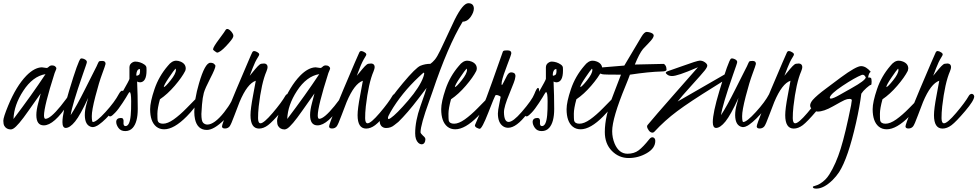

<svg xmlns="http://www.w3.org/2000/svg" viewBox="-21 -772 5977 1174"><path d="M257.3 -318.8C201.3 -234.2 136.1 -142.7 61.5 -44.4C63.5 -101.1 83.3 -158.4 121.1 -216.3C159.8 -275.9 205.2 -310.1 257.3 -318.8ZM234.9 -360.4C204.3 -359.4 172.7 -342.3 140.1 -309.1C98.8 -266.4 61.8 -205.7 29.3 -127C9.1 -78.1 -0.9 -47 -0.7 -33.4C-0.6 -19.9 1.5 -9.6 5.4 -2.4C13.8 12.2 27.3 19.5 45.9 19.5C50.1 19.2 55.2 17.4 61 14.2C79.6 3.1 110.2 -33 152.8 -94.2C195.5 -155.4 220.5 -190.9 228 -200.7C226.4 -193.2 221.5 -174.4 213.4 -144.3C205.2 -114.2 201.2 -89 201.2 -68.8C201.2 -26.5 216.3 -5.4 246.6 -5.4C288.6 -5.4 338.4 -49.3 396 -137.2C423 -178.2 436.5 -204.6 436.5 -216.3C436.2 -222.5 433.1 -225.9 427.2 -226.6C426.6 -226.2 425.8 -226.1 424.8 -226.1C419.9 -225.1 413.3 -216.5 405 -200.2C396.7 -183.9 378.4 -158.4 350.1 -123.5C307.8 -71.5 276.7 -45.4 256.8 -45.4C251.3 -45.7 248.4 -52.4 248 -65.4C248 -102.9 269.7 -189.5 313 -325.2C313.6 -327.5 315.6 -332.2 318.8 -339.4C322.1 -346.5 323.7 -351.6 323.7 -354.7C323.7 -357.8 321.4 -361.5 316.7 -365.7C311.9 -370 305.6 -372.1 297.6 -372.1C289.6 -372.1 283.1 -369.5 278.1 -364.3C273 -359 268.2 -356.4 263.7 -356.4Z M489.7 -412.6C485.2 -414.2 481.6 -415 479 -415C476.4 -415 474.1 -414.6 472.2 -413.6C462.4 -406.4 438.6 -340.2 400.9 -214.8C374.2 -126 360.8 -62.7 360.8 -24.9C360.8 -2.1 367.4 9.6 380.4 10.3C397.6 10.3 416.9 -2.8 438.2 -29.1C459.6 -55.3 486.2 -103.4 518.1 -173.3L507.3 -133.8C500.8 -111 497.6 -88.9 497.6 -67.4C498.2 -24.1 512.9 0 541.5 4.9H549.8C555 4.9 563.2 2 574.2 -3.9L584 -10.3C610 -28.2 641.2 -59.1 677.5 -103C713.8 -147 731.9 -182.6 731.9 -210C731.6 -214.5 729.8 -217.1 726.6 -217.8C720.1 -217.4 713.2 -210.8 706.1 -197.8C688.8 -164.9 661.5 -128 624.3 -87.2C587 -46.3 561.2 -25.9 546.9 -25.9C542.6 -26.5 540.4 -38.5 540.3 -61.8C540.1 -85 547.4 -125.4 562.3 -182.9C577.1 -240.3 590.9 -286.2 603.8 -320.6C616.6 -354.9 623.5 -375.2 624.5 -381.3C624.5 -393.4 618 -399.4 605 -399.4C596.2 -399.4 590.2 -398.8 586.9 -397.7C583.7 -396.6 580.2 -391.3 576.4 -381.8C572.7 -372.4 567.2 -361 560.1 -347.7C552.9 -334.3 532.3 -293.5 498.3 -225.3C464.3 -157.1 435.2 -104.7 411.1 -67.9C416.7 -108.2 441.2 -190.9 484.9 -315.9L503.4 -369.1C508 -382.2 510.3 -390.1 510.3 -393.1C509.9 -401.2 503.1 -407.7 489.7 -412.6Z M875 -341.3C875 -345.2 874.8 -350.7 874.5 -357.9C874.2 -365.1 870 -371.6 861.8 -377.4C844.6 -389.2 825.8 -395.2 805.7 -395.5C800.8 -395.5 795.6 -394 790 -391.1C777 -384 770.5 -373.7 770.5 -360.4V-290C770.5 -287.8 766.8 -279.6 759.3 -265.6C726.7 -204.8 692.9 -151 657.7 -104.5C647.9 -91.5 642.9 -80.1 642.6 -70.3C643.9 -61.2 649.1 -58.3 658.2 -61.5C662.1 -62.8 670.4 -70 683.1 -83C695.8 -96 710.9 -115.9 728.3 -142.6C745.7 -169.3 756.7 -186.9 761.2 -195.6C765.8 -204.2 769.4 -208.5 772 -208.5C777.8 -208.2 780.8 -189.8 781 -153.3C781.2 -116.9 780.3 -88.4 778.3 -67.9C774.4 -23.3 763.7 -1 746.1 -1C736.7 -1 732.7 -9.3 734.4 -25.9C736 -42.5 730.8 -50.8 718.8 -50.8C699.9 -50.5 690.1 -42.6 689.5 -27.3C689.5 -15 694.2 -2.4 703.6 10.5C713.1 23.4 727 29.7 745.4 29.5C763.8 29.4 778.8 22.8 790.5 9.8C811 -13 821.3 -51.6 821.3 -106C821.3 -160.3 820 -216.1 817.4 -273.4C823.2 -270.2 829.4 -268.6 835.9 -268.6C862 -269.9 875 -294.1 875 -341.3ZM813.5 -308.6C812.8 -310.2 812.5 -313 812.5 -316.9C812.5 -320.8 813.2 -325 814.5 -329.6C818 -343.3 824.7 -350.1 834.5 -350.1C835.1 -347.2 835.4 -342.9 835.4 -337.2C835.4 -331.5 834.6 -325.8 832.8 -320.1C831 -314.4 824.5 -310.5 813.5 -308.6Z M980.5 -239.3C980.5 -247.1 990.8 -266.3 1011.5 -296.9C1032.1 -327.5 1045.7 -346 1052.2 -352.5C1053.9 -349.6 1054.7 -347 1054.7 -344.7C1054.7 -329.4 1043.9 -308.3 1022.5 -281.2C1001 -254.2 987 -240.2 980.5 -239.3ZM1174.8 -166.5C1173.8 -165.2 1171.5 -162.8 1167.7 -159.2C1164 -155.6 1148.1 -139.5 1120.1 -110.8C1092.1 -82.2 1065.8 -59.2 1041 -41.7C1016.3 -24.3 994.5 -15.6 975.6 -15.6C956.7 -15.6 945.8 -22.5 942.9 -36.1C941.9 -42 941.4 -55.5 941.4 -76.7C941.4 -97.8 946.6 -127.3 957 -165C987.6 -185.5 1017.7 -213.1 1047.4 -247.6C1077 -282.1 1098.5 -312.5 1111.8 -338.9C1113.8 -345.4 1114.7 -350.1 1114.7 -353C1114.7 -372.6 1104 -386.7 1082.5 -395.5C1073.4 -399.1 1064.6 -400.9 1056.2 -400.9C1038.6 -400.9 1021.6 -390.5 1005.4 -369.6C968.6 -327 941.3 -279.4 923.6 -226.8C905.8 -174.2 897 -133.5 897 -104.5C897 -53.7 909.5 -18.1 934.6 2.4C947.9 13.2 964 18.6 982.9 18.6C1022.9 18.6 1069 -7.8 1121.1 -60.5C1154 -93.7 1178.4 -125.2 1194.3 -154.8C1199.5 -164.6 1202.1 -171.5 1202.1 -175.8C1200.2 -187.2 1191.1 -184.1 1174.8 -166.5Z M1305.7 -450.2C1318.4 -450.5 1337.4 -464.4 1362.8 -491.7C1388.2 -519 1402 -536.9 1404.3 -545.4C1408.5 -553.9 1404.9 -564.9 1393.6 -578.6C1379.2 -594.9 1368 -599 1359.9 -590.8C1356.6 -584.3 1342.8 -564.8 1318.4 -532.2C1293.9 -499.7 1281.7 -479 1281.7 -470.2C1281.7 -467.6 1285.6 -463.5 1293.5 -458C1300 -453.5 1304 -450.8 1305.7 -450.2ZM1422.4 -143.6C1423.3 -147.5 1423.8 -149.9 1423.8 -150.9C1422.9 -158.4 1418 -162.8 1409.2 -164.1C1404 -164.1 1398.9 -160.2 1394 -152.3C1383.3 -131.8 1368.3 -109.4 1349.1 -85C1309.4 -35.2 1275.2 -10.3 1246.6 -10.3C1236.5 -10.6 1227.9 -14.3 1220.9 -21.5C1213.9 -28.6 1210.4 -46.5 1210.4 -75.2C1210.4 -83.7 1211.7 -102.6 1214.1 -132.1C1216.6 -161.5 1220.3 -185.5 1225.3 -203.9C1230.4 -222.2 1243.5 -251.9 1264.6 -292.7C1285.8 -333.6 1296.4 -359.2 1296.4 -369.6C1296.4 -371.9 1293.9 -375.6 1288.8 -380.6C1283.8 -385.7 1275.9 -388.2 1265.1 -388.2C1243.3 -388.2 1220.2 -346.2 1195.8 -262.2C1176.3 -195.8 1166.7 -137.4 1167 -86.9C1167 -71.3 1168.5 -56.8 1171.4 -43.5C1181.2 0.5 1205.4 22.5 1244.1 22.5C1272.8 22.5 1308.3 1.6 1350.6 -40C1386.4 -75.2 1410.3 -109.7 1422.4 -143.6Z M1756.8 -182.6C1755.5 -191.1 1750.8 -196.3 1742.7 -198.2C1734.9 -197.9 1728.8 -194.3 1724.6 -187.5C1708.7 -159.5 1682.6 -124.3 1646.5 -81.8C1610.4 -39.3 1585.4 -18.1 1571.8 -18.1C1562 -18.4 1557 -28.9 1556.9 -49.6C1556.7 -70.2 1558.1 -94.2 1561 -121.6C1572.1 -217.3 1587.9 -288.7 1608.4 -335.9C1613 -347 1615.2 -355.8 1615.2 -362.3C1614.6 -375.7 1607.6 -382.8 1594.2 -383.8C1588.1 -383.8 1582.1 -383.2 1576.4 -382.1C1570.7 -380.9 1563.6 -375.9 1555.2 -366.9C1546.7 -358 1535.5 -344.9 1521.5 -327.6L1505.9 -308.6L1524.4 -356.9C1533.9 -382 1544.6 -404 1556.6 -422.9C1561.8 -430.7 1564.4 -436.4 1564.2 -439.9C1564 -443.5 1561.4 -447.1 1556.2 -450.7C1538.6 -462.4 1527 -462.9 1521.5 -452.1C1518.9 -447.6 1509.4 -426.1 1493.2 -387.7C1388.7 -144.2 1336.4 -14.6 1336.4 1C1336.8 9.4 1342.8 13.7 1354.5 13.7C1366.2 13.7 1375.7 9.4 1382.8 1C1388.7 -6.2 1398.6 -28.8 1412.6 -66.9C1426.9 -105.3 1437.3 -132.5 1443.8 -148.4C1475.4 -223.6 1508.5 -266.9 1543 -278.3C1542.3 -273.4 1536.8 -243.6 1526.4 -188.7C1516 -133.9 1510.7 -93.6 1510.7 -67.9C1510.7 -13.5 1528 13.8 1562.5 14.2C1581.1 14.2 1599.5 7.2 1617.9 -6.6C1636.3 -20.4 1664.1 -49.2 1701.2 -92.8C1738.3 -136.4 1756.8 -166.3 1756.8 -182.6Z M1931.2 -318.8C1875.2 -234.2 1809.9 -142.7 1735.4 -44.4C1737.3 -101.1 1757.2 -158.4 1794.9 -216.3C1833.7 -275.9 1879.1 -310.1 1931.2 -318.8ZM1908.7 -360.4C1878.1 -359.4 1846.5 -342.3 1814 -309.1C1772.6 -266.4 1735.7 -205.7 1703.1 -127C1682.9 -78.1 1672.9 -47 1673.1 -33.4C1673.3 -19.9 1675.3 -9.6 1679.2 -2.4C1687.7 12.2 1701.2 19.5 1719.7 19.5C1724 19.2 1729 17.4 1734.9 14.2C1753.4 3.1 1784 -33 1826.7 -94.2C1869.3 -155.4 1894.4 -190.9 1901.9 -200.7C1900.2 -193.2 1895.3 -174.4 1887.2 -144.3C1879.1 -114.2 1875 -89 1875 -68.8C1875 -26.5 1890.1 -5.4 1920.4 -5.4C1962.4 -5.4 2012.2 -49.3 2069.8 -137.2C2096.8 -178.2 2110.4 -204.6 2110.4 -216.3C2110 -222.5 2106.9 -225.9 2101.1 -226.6C2100.4 -226.2 2099.6 -226.1 2098.6 -226.1C2093.8 -225.1 2087.2 -216.5 2078.9 -200.2C2070.6 -183.9 2052.2 -158.4 2023.9 -123.5C1981.6 -71.5 1950.5 -45.4 1930.7 -45.4C1925.1 -45.7 1922.2 -52.4 1921.9 -65.4C1921.9 -102.9 1943.5 -189.5 1986.8 -325.2C1987.5 -327.5 1989.4 -332.2 1992.7 -339.4C1995.9 -346.5 1997.6 -351.6 1997.6 -354.7C1997.6 -357.8 1995.2 -361.5 1990.5 -365.7C1985.8 -370 1979.4 -372.1 1971.4 -372.1C1963.5 -372.1 1956.9 -369.5 1951.9 -364.3C1946.9 -359 1942.1 -356.4 1937.5 -356.4Z M2411.6 -182.6C2410.3 -191.1 2405.6 -196.3 2397.5 -198.2C2389.6 -197.9 2383.6 -194.3 2379.4 -187.5C2363.4 -159.5 2337.4 -124.3 2301.3 -81.8C2265.1 -39.3 2240.2 -18.1 2226.6 -18.1C2216.8 -18.4 2211.8 -28.9 2211.7 -49.6C2211.5 -70.2 2212.9 -94.2 2215.8 -121.6C2226.9 -217.3 2242.7 -288.7 2263.2 -335.9C2267.7 -347 2270 -355.8 2270 -362.3C2269.4 -375.7 2262.4 -382.8 2249 -383.8C2242.8 -383.8 2236.9 -383.2 2231.2 -382.1C2225.5 -380.9 2218.4 -375.9 2210 -366.9C2201.5 -358 2190.3 -344.9 2176.3 -327.6L2160.6 -308.6L2179.2 -356.9C2188.6 -382 2199.4 -404 2211.4 -422.9C2216.6 -430.7 2219.2 -436.4 2219 -439.9C2218.8 -443.5 2216.1 -447.1 2210.9 -450.7C2193.4 -462.4 2181.8 -462.9 2176.3 -452.1C2173.7 -447.6 2164.2 -426.1 2147.9 -387.7C2043.5 -144.2 1991.2 -14.6 1991.2 1C1991.5 9.4 1997.6 13.7 2009.3 13.7C2021 13.7 2030.4 9.4 2037.6 1C2043.5 -6.2 2053.4 -28.8 2067.4 -66.9C2081.7 -105.3 2092.1 -132.5 2098.6 -148.4C2130.2 -223.6 2163.2 -266.9 2197.8 -278.3C2197.1 -273.4 2191.6 -243.6 2181.2 -188.7C2170.7 -133.9 2165.5 -93.6 2165.5 -67.9C2165.5 -13.5 2182.8 13.8 2217.3 14.2C2235.8 14.2 2254.3 7.2 2272.7 -6.6C2291.1 -20.4 2318.8 -49.2 2356 -92.8C2393.1 -136.4 2411.6 -166.3 2411.6 -182.6Z M2808.1 -639.6C2827 -639.6 2843.1 -649.1 2856.4 -668C2869.8 -686.8 2876.5 -704.3 2876.5 -720.2C2875.8 -741.4 2864.6 -752.1 2842.8 -752.4C2820.6 -752.4 2792.8 -718.9 2759.3 -651.9C2751.1 -635.6 2740.1 -612.1 2726.1 -581.3C2712.1 -550.5 2702.3 -529.6 2696.8 -518.6L2671.4 -464.8C2658.4 -437.5 2647.1 -418.3 2637.7 -407.2C2628.3 -396.2 2619.3 -387.7 2610.8 -381.8C2589.4 -381.8 2569.1 -377.9 2550 -370.1C2531 -362.3 2495.4 -327.1 2443.1 -264.6C2390.9 -202.1 2354 -151.4 2332.5 -112.3C2311 -73.2 2300.3 -47.9 2300.3 -36.1C2300.3 -13.3 2308.3 1.3 2324.2 7.8C2328.8 9.8 2333.8 10.7 2339.4 10.7C2358.9 10.7 2375.6 5 2389.4 -6.6C2403.2 -18.1 2411.6 -24.7 2414.6 -26.4C2451.3 -62.2 2492.2 -109.5 2537.1 -168.5L2587.4 -234.4C2583.5 -219.7 2570.9 -182.4 2549.6 -122.3C2528.2 -62.3 2517.6 -7.2 2517.6 43C2517.6 70 2524.1 89.5 2537.1 101.6C2543.6 107.4 2550.9 110.4 2559.1 110.4C2572.4 108.4 2579.4 98.1 2580.1 79.6C2580.1 72.8 2575.4 65.6 2565.9 58.1C2556.2 49 2550.9 41.8 2550.3 36.6C2550.6 6.3 2568.2 -56.8 2603 -152.8L2623 -209.5C2685.9 -396.6 2747.6 -540 2808.1 -639.6ZM2567.9 -302.2C2553.5 -261.2 2522.5 -212.9 2474.6 -157.2C2426.8 -101.6 2391.3 -65.9 2368.2 -50.3C2362 -46.1 2357.4 -43.9 2354.5 -43.9C2352.2 -44.6 2351.1 -47.4 2351.1 -52.2C2351.1 -57.1 2356.3 -68.7 2366.7 -86.9C2411.6 -164.1 2469.6 -235.8 2540.5 -302.2C2558.4 -319.5 2568.5 -328.1 2570.8 -328.1C2572.1 -327.5 2572.8 -325.4 2572.8 -322C2572.8 -318.6 2571.1 -312 2567.9 -302.2Z M2760.3 -239.3C2760.3 -247.1 2770.6 -266.3 2791.3 -296.9C2811.9 -327.5 2825.5 -346 2832 -352.5C2833.7 -349.6 2834.5 -347 2834.5 -344.7C2834.5 -329.4 2823.7 -308.3 2802.2 -281.2C2780.8 -254.2 2766.8 -240.2 2760.3 -239.3ZM2954.6 -166.5C2953.6 -165.2 2951.3 -162.8 2947.5 -159.2C2943.8 -155.6 2927.9 -139.5 2899.9 -110.8C2871.9 -82.2 2845.5 -59.2 2820.8 -41.7C2796.1 -24.3 2774.3 -15.6 2755.4 -15.6C2736.5 -15.6 2725.6 -22.5 2722.7 -36.1C2721.7 -42 2721.2 -55.5 2721.2 -76.7C2721.2 -97.8 2726.4 -127.3 2736.8 -165C2767.4 -185.5 2797.5 -213.1 2827.1 -247.6C2856.8 -282.1 2878.3 -312.5 2891.6 -338.9C2893.6 -345.4 2894.5 -350.1 2894.5 -353C2894.5 -372.6 2883.8 -386.7 2862.3 -395.5C2853.2 -399.1 2844.4 -400.9 2835.9 -400.9C2818.4 -400.9 2801.4 -390.5 2785.2 -369.6C2748.4 -327 2721.1 -279.4 2703.4 -226.8C2685.6 -174.2 2676.8 -133.5 2676.8 -104.5C2676.8 -53.7 2689.3 -18.1 2714.4 2.4C2727.7 13.2 2743.8 18.6 2762.7 18.6C2802.7 18.6 2848.8 -7.8 2900.9 -60.5C2933.8 -93.7 2958.2 -125.2 2974.1 -154.8C2979.3 -164.6 2981.9 -171.5 2981.9 -175.8C2980 -187.2 2970.9 -184.1 2954.6 -166.5Z M3130.9 -307.1V-308.6C3130.2 -322.3 3121.4 -329.3 3104.5 -329.6C3094.7 -329.6 3086.3 -322.9 3079.1 -309.6C3077.1 -304.7 3075.2 -300.8 3073.2 -297.9L3060.5 -272.9C3053.4 -259 3049.3 -251.8 3048.3 -251.5C3046.7 -252.1 3045.9 -254.6 3045.9 -258.8L3047.4 -273.4C3052.2 -296.9 3063.2 -330.2 3080.1 -373.5C3097 -416.8 3105.5 -441.2 3105.5 -446.8C3105.5 -458.2 3097.7 -463.9 3082 -463.9L3069.3 -463.4C3060.5 -463.1 3055.3 -460.6 3053.7 -456.1L2988.8 -272.5C2963.4 -199.9 2941.2 -141.8 2922.4 -98.1L2895.5 -36.1C2887 -17.6 2882.8 -7.6 2882.8 -6.3C2882.8 0.5 2887 5.9 2895.3 9.8C2903.6 13.7 2909.2 15.6 2912.1 15.6C2921.5 15.6 2939 -17.3 2964.6 -83C2990.2 -148.8 3004.6 -183.9 3007.8 -188.5C3011.7 -192.4 3019.5 -191.7 3031.2 -186.5C3037.1 -183.9 3040.1 -181.6 3040.3 -179.4C3040.4 -177.3 3037.7 -163.1 3032 -136.7C3026.3 -110.4 3023.4 -90.8 3023.4 -78.1C3023.4 -39.4 3034.5 -13 3056.6 1C3065.4 6.5 3075.2 9.3 3085.9 9.3C3119.8 9.3 3158.4 -19.2 3201.7 -76.2C3231.6 -114.9 3253.6 -152.2 3267.6 -188L3272.5 -201.2C3274.4 -205.7 3275.4 -212.2 3275.4 -220.7C3275.1 -229.5 3272.8 -234 3268.6 -234.4C3263.3 -234.4 3256 -222.2 3246.6 -197.8C3237.1 -173 3211.3 -136.2 3168.9 -87.4C3133.8 -46.7 3107.1 -26.4 3088.9 -26.4C3070.6 -26.7 3061.2 -46.2 3060.5 -85C3060.2 -107.7 3071.6 -146.5 3094.7 -201.2C3117.5 -255.9 3128.9 -287.1 3128.9 -294.9L3129.9 -300.8Z M3421.4 -341.3C3421.4 -345.2 3421.2 -350.7 3420.9 -357.9C3420.6 -365.1 3416.3 -371.6 3408.2 -377.4C3391 -389.2 3372.2 -395.2 3352.1 -395.5C3347.2 -395.5 3342 -394 3336.4 -391.1C3323.4 -384 3316.9 -373.7 3316.9 -360.4V-290C3316.9 -287.8 3313.2 -279.6 3305.7 -265.6C3273.1 -204.8 3239.3 -151 3204.1 -104.5C3194.3 -91.5 3189.3 -80.1 3189 -70.3C3190.3 -61.2 3195.5 -58.3 3204.6 -61.5C3208.5 -62.8 3216.8 -70 3229.5 -83C3242.2 -96 3257.2 -115.9 3274.7 -142.6C3292.1 -169.3 3303.1 -186.9 3307.6 -195.6C3312.2 -204.2 3315.8 -208.5 3318.4 -208.5C3324.2 -208.2 3327.2 -189.8 3327.4 -153.3C3327.6 -116.9 3326.7 -88.4 3324.7 -67.9C3320.8 -23.3 3310.1 -1 3292.5 -1C3283 -1 3279.1 -9.3 3280.8 -25.9C3282.4 -42.5 3277.2 -50.8 3265.1 -50.8C3246.3 -50.5 3236.5 -42.6 3235.8 -27.3C3235.8 -15 3240.6 -2.4 3250 10.5C3259.4 23.4 3273.4 29.7 3291.7 29.5C3310.1 29.4 3325.2 22.8 3336.9 9.8C3357.4 -13 3367.7 -51.6 3367.7 -106C3367.7 -160.3 3366.4 -216.1 3363.8 -273.4C3369.6 -270.2 3375.8 -268.6 3382.3 -268.6C3408.4 -269.9 3421.4 -294.1 3421.4 -341.3ZM3359.9 -308.6C3359.2 -310.2 3358.9 -313 3358.9 -316.9C3358.9 -320.8 3359.5 -325 3360.8 -329.6C3364.4 -343.3 3371.1 -350.1 3380.9 -350.1C3381.5 -347.2 3381.8 -342.9 3381.8 -337.2C3381.8 -331.5 3380.9 -325.8 3379.2 -320.1C3377.4 -314.4 3370.9 -310.5 3359.9 -308.6Z M3526.9 -239.3C3526.9 -247.1 3537.2 -266.3 3557.9 -296.9C3578.5 -327.5 3592.1 -346 3598.6 -352.5C3600.3 -349.6 3601.1 -347 3601.1 -344.7C3601.1 -329.4 3590.3 -308.3 3568.8 -281.2C3547.4 -254.2 3533.4 -240.2 3526.9 -239.3ZM3721.2 -166.5C3720.2 -165.2 3717.9 -162.8 3714.1 -159.2C3710.4 -155.6 3694.5 -139.5 3666.5 -110.8C3638.5 -82.2 3612.1 -59.2 3587.4 -41.7C3562.7 -24.3 3540.9 -15.6 3522 -15.6C3503.1 -15.6 3492.2 -22.5 3489.3 -36.1C3488.3 -42 3487.8 -55.5 3487.8 -76.7C3487.8 -97.8 3493 -127.3 3503.4 -165C3534 -185.5 3564.1 -213.1 3593.8 -247.6C3623.4 -282.1 3644.9 -312.5 3658.2 -338.9C3660.2 -345.4 3661.1 -350.1 3661.1 -353C3661.1 -372.6 3650.4 -386.7 3628.9 -395.5C3619.8 -399.1 3611 -400.9 3602.5 -400.9C3585 -400.9 3568 -390.5 3551.8 -369.6C3515 -327 3487.7 -279.4 3470 -226.8C3452.2 -174.2 3443.4 -133.5 3443.4 -104.5C3443.4 -53.7 3455.9 -18.1 3481 2.4C3494.3 13.2 3510.4 18.6 3529.3 18.6C3569.3 18.6 3615.4 -7.8 3667.5 -60.5C3700.4 -93.7 3724.8 -125.2 3740.7 -154.8C3745.9 -164.6 3748.5 -171.5 3748.5 -175.8C3746.6 -187.2 3737.5 -184.1 3721.2 -166.5Z M3860.8 -377.4C3878.7 -421.7 3895.3 -453.3 3910.6 -472.2C3915.2 -477.7 3927.2 -490.4 3946.8 -510.3C3966.3 -530.1 3976.1 -544.8 3976.1 -554.4C3976.1 -564 3966.5 -571 3947.3 -575.2C3942.1 -576.5 3937.5 -577.1 3933.6 -577.1C3923.8 -577.1 3912.9 -567.1 3900.9 -546.9L3796.4 -371.1L3637.7 -357.9C3630.5 -356.6 3626.8 -353.5 3626.5 -348.6C3626.8 -333.3 3639 -323.1 3663.1 -317.9C3670.9 -316.2 3708.5 -315.4 3775.9 -315.4C3769.4 -297.2 3755.4 -260.7 3733.9 -205.8C3712.4 -151 3697.6 -105.1 3689.5 -68.4C3681.3 -31.6 3677.2 2.9 3677.2 35.2C3677.2 83.3 3691.7 121.9 3720.5 150.9C3749.3 179.9 3783.4 194.3 3823 194.3C3862.5 194.3 3899.6 184.3 3934.1 164.3C3968.6 144.3 3985.8 119.3 3985.8 89.4C3985.8 78.9 3981.8 71.9 3973.6 68.4C3965.2 65.4 3957 69 3949.2 79.1C3924.2 110.7 3902.4 133.4 3884 147.2C3865.6 161.1 3842.9 168 3815.9 168C3781.1 168 3754.9 147.5 3737.3 106.4C3727.2 82 3722.2 56.6 3722.2 30.3C3722.2 -22.8 3749.3 -115.1 3803.7 -246.6C3816.1 -276.5 3825 -299.5 3830.6 -315.4C3907.4 -327.1 3972.8 -333.7 4026.9 -335C4045.1 -335.3 4054.4 -339 4054.7 -346.2C4054.4 -356.9 4052.1 -365.5 4047.9 -371.8C4043.6 -378.2 4039.7 -381.3 4036.1 -381.3Z M4246.6 -360.8 4107.9 -203.1C4021.3 -104.8 3964.7 -39.4 3938 -6.8C3936.4 -4.6 3935.5 -1.2 3935.5 3.2C3935.5 7.6 3938.8 14.6 3945.3 24.4C3951.8 34.2 3959.8 39.1 3969.2 39.1C3972.5 39.1 3975.9 37.4 3979.5 34.2C4022.1 -12 4068.8 -54 4119.4 -91.8C4170 -129.6 4244.1 -178.7 4341.8 -239.3L4408.2 -280.8C4415.7 -285 4423.3 -289.7 4431.2 -294.9C4433.1 -296.2 4433.8 -301.3 4433.1 -310.1C4432.8 -318.5 4430 -323.6 4424.8 -325.2C4424.5 -325.2 4423.2 -324.5 4420.9 -323.2L4122.6 -151.4C4134.9 -168 4163.1 -200.5 4207 -249C4251 -297.5 4278.1 -328.3 4288.3 -341.3C4298.6 -354.3 4303.7 -364.2 4303.7 -370.8C4303.7 -377.5 4298.9 -384.3 4289.3 -391.1C4279.7 -397.9 4269.4 -401.4 4258.3 -401.4C4247.9 -401.4 4209.5 -389.3 4143.1 -365.2C4106 -351.9 4081.1 -343.1 4068.4 -338.9C4056.6 -335.3 4050.5 -331.4 4049.8 -327.1C4050.1 -323.9 4053.7 -319.7 4060.5 -314.7C4067.4 -309.7 4076.8 -307.1 4088.9 -307.1C4110.7 -307.1 4159 -323.2 4233.9 -355.5C4241 -358.7 4245.3 -360.5 4246.6 -360.8Z M4466.3 -412.6C4461.8 -414.2 4458.2 -415 4455.6 -415C4453 -415 4450.7 -414.6 4448.7 -413.6C4439 -406.4 4415.2 -340.2 4377.4 -214.8C4350.7 -126 4337.4 -62.7 4337.4 -24.9C4337.4 -2.1 4343.9 9.6 4356.9 10.3C4374.2 10.3 4393.5 -2.8 4414.8 -29.1C4436.1 -55.3 4462.7 -103.4 4494.6 -173.3L4483.9 -133.8C4477.4 -111 4474.1 -88.9 4474.1 -67.4C4474.8 -24.1 4489.4 0 4518.1 4.9H4526.4C4531.6 4.9 4539.7 2 4550.8 -3.9L4560.5 -10.3C4586.6 -28.2 4617.8 -59.1 4654.1 -103C4690.3 -147 4708.5 -182.6 4708.5 -210C4708.2 -214.5 4706.4 -217.1 4703.1 -217.8C4696.6 -217.4 4689.8 -210.8 4682.6 -197.8C4665.4 -164.9 4638.1 -128 4600.8 -87.2C4563.6 -46.3 4537.8 -25.9 4523.4 -25.9C4519.2 -26.5 4517 -38.5 4516.8 -61.8C4516.7 -85 4524 -125.4 4538.8 -182.9C4553.6 -240.3 4567.5 -286.2 4580.3 -320.6C4593.2 -354.9 4600.1 -375.2 4601.1 -381.3C4601.1 -393.4 4594.6 -399.4 4581.5 -399.4C4572.8 -399.4 4566.7 -398.8 4563.5 -397.7C4560.2 -396.6 4556.7 -391.3 4553 -381.8C4549.2 -372.4 4543.8 -361 4536.6 -347.7C4529.5 -334.3 4508.9 -293.5 4474.9 -225.3C4440.8 -157.1 4411.8 -104.7 4387.7 -67.9C4393.2 -108.2 4417.8 -190.9 4461.4 -315.9L4480 -369.1C4484.5 -382.2 4486.8 -390.1 4486.8 -393.1C4486.5 -401.2 4479.7 -407.7 4466.3 -412.6Z M5026.4 -182.6C5025.1 -191.1 5020.3 -196.3 5012.2 -198.2C5004.4 -197.9 4998.4 -194.3 4994.1 -187.5C4978.2 -159.5 4952.1 -124.3 4916 -81.8C4879.9 -39.3 4855 -18.1 4841.3 -18.1C4831.5 -18.4 4826.6 -28.9 4826.4 -49.6C4826.3 -70.2 4827.6 -94.2 4830.6 -121.6C4841.6 -217.3 4857.4 -288.7 4877.9 -335.9C4882.5 -347 4884.8 -355.8 4884.8 -362.3C4884.1 -375.7 4877.1 -382.8 4863.8 -383.8C4857.6 -383.8 4851.6 -383.2 4845.9 -382.1C4840.3 -380.9 4833.2 -375.9 4824.7 -366.9C4816.2 -358 4805 -344.9 4791 -327.6L4775.4 -308.6L4793.9 -356.9C4803.4 -382 4814.1 -404 4826.2 -422.9C4831.4 -430.7 4833.9 -436.4 4833.7 -439.9C4833.6 -443.5 4830.9 -447.1 4825.7 -450.7C4808.1 -462.4 4796.5 -462.9 4791 -452.1C4788.4 -447.6 4779 -426.1 4762.7 -387.7C4658.2 -144.2 4606 -14.6 4606 1C4606.3 9.4 4612.3 13.7 4624 13.7C4635.7 13.7 4645.2 9.4 4652.3 1C4658.2 -6.2 4668.1 -28.8 4682.1 -66.9C4696.5 -105.3 4706.9 -132.5 4713.4 -148.4C4745 -223.6 4778 -266.9 4812.5 -278.3C4811.8 -273.4 4806.3 -243.6 4795.9 -188.7C4785.5 -133.9 4780.3 -93.6 4780.3 -67.9C4780.3 -13.5 4797.5 13.8 4832 14.2C4850.6 14.2 4869.1 7.2 4887.5 -6.6C4905.8 -20.4 4933.6 -49.2 4970.7 -92.8C5007.8 -136.4 5026.4 -166.3 5026.4 -182.6Z M5272.9 -298.3C5270.3 -285.6 5241.9 -264.2 5187.5 -233.9L5173.3 -225.6C5166.8 -221.7 5162.3 -219.2 5159.7 -218.3C5157.1 -217 5142 -208.4 5114.5 -192.6C5087 -176.8 5068.4 -168.9 5058.6 -168.9C5055 -169.6 5053.1 -171.4 5052.7 -174.3C5054.4 -189.3 5080.3 -213.5 5130.6 -247.1C5180.9 -280.6 5220.2 -302.9 5248.5 -314C5249.8 -314.6 5251.6 -314.9 5253.9 -314.9C5261.7 -314.9 5268.1 -309.4 5272.9 -298.3ZM5183.6 -131.3C5160.2 -14.5 5138.8 75 5119.4 137.2C5100 199.4 5076.8 252 5049.8 294.9C5035.2 318.4 5016.3 337.1 4993.2 351.1C4982.1 357.6 4972.1 361.9 4963.1 364C4954.2 366.1 4949.5 368.5 4949.2 371.1C4949.2 377.9 4956.4 381.3 4970.7 381.3C5000.7 381.3 5033.5 364.1 5069.3 329.6C5085.3 313.6 5098.8 297.2 5109.9 280.3C5146.3 223.3 5180.8 122.7 5213.4 -21.5C5228.7 -89.5 5239.4 -148.8 5245.6 -199.2C5252.4 -210 5262.9 -221.6 5276.9 -234.1C5290.9 -246.7 5300.1 -252.9 5304.7 -252.9C5307.3 -253.3 5308.6 -260 5308.6 -273.2C5308.6 -286.4 5306.9 -293.9 5303.5 -295.7C5300 -297.4 5296.5 -298.3 5293 -298.3C5289.4 -298.3 5287.4 -298.2 5287.1 -297.9C5289.7 -316.7 5295.1 -328.5 5303.2 -333C5284 -355.8 5264.5 -367.4 5244.6 -367.7C5224.8 -368 5183.1 -344.7 5119.6 -297.9L5030.8 -231.4C4992 -202.8 4964.5 -179.2 4948.2 -160.6C4927.1 -134.9 4927.6 -114.9 4949.7 -100.6C4961.1 -93.4 4970.7 -89.8 4978.5 -89.8C5003.3 -89.8 5034.2 -100.3 5071.3 -121.3C5108.4 -142.3 5132.4 -155.3 5143.3 -160.2C5154.2 -165 5164.2 -167.4 5173.3 -167.2C5182.5 -167.1 5187.2 -164.4 5187.5 -159.2C5187.5 -157.9 5186.2 -149.1 5183.6 -132.8Z M5398.4 -239.3C5398.4 -247.1 5408.8 -266.3 5429.4 -296.9C5450.1 -327.5 5463.7 -346 5470.2 -352.5C5471.8 -349.6 5472.7 -347 5472.7 -344.7C5472.7 -329.4 5461.9 -308.3 5440.4 -281.2C5418.9 -254.2 5404.9 -240.2 5398.4 -239.3ZM5592.8 -166.5C5591.8 -165.2 5589.4 -162.8 5585.7 -159.2C5581.9 -155.6 5566.1 -139.5 5538.1 -110.8C5510.1 -82.2 5483.7 -59.2 5459 -41.7C5434.2 -24.3 5412.4 -15.6 5393.6 -15.6C5374.7 -15.6 5363.8 -22.5 5360.8 -36.1C5359.9 -42 5359.4 -55.5 5359.4 -76.7C5359.4 -97.8 5364.6 -127.3 5375 -165C5405.6 -185.5 5435.7 -213.1 5465.3 -247.6C5495 -282.1 5516.4 -312.5 5529.8 -338.9C5531.7 -345.4 5532.7 -350.1 5532.7 -353C5532.7 -372.6 5522 -386.7 5500.5 -395.5C5491.4 -399.1 5482.6 -400.9 5474.1 -400.9C5456.5 -400.9 5439.6 -390.5 5423.3 -369.6C5386.6 -327 5359.3 -279.4 5341.6 -226.8C5323.8 -174.2 5314.9 -133.5 5314.9 -104.5C5314.9 -53.7 5327.5 -18.1 5352.5 2.4C5365.9 13.2 5382 18.6 5400.9 18.6C5440.9 18.6 5487 -7.8 5539.1 -60.5C5571.9 -93.7 5596.4 -125.2 5612.3 -154.8C5617.5 -164.6 5620.1 -171.5 5620.1 -175.8C5618.2 -187.2 5609 -184.1 5592.8 -166.5Z M5936 -182.6C5934.7 -191.1 5930 -196.3 5921.9 -198.2C5914.1 -197.9 5908 -194.3 5903.8 -187.5C5887.9 -159.5 5861.8 -124.3 5825.7 -81.8C5789.6 -39.3 5764.6 -18.1 5751 -18.1C5741.2 -18.4 5736.2 -28.9 5736.1 -49.6C5735.9 -70.2 5737.3 -94.2 5740.2 -121.6C5751.3 -217.3 5767.1 -288.7 5787.6 -335.9C5792.2 -347 5794.4 -355.8 5794.4 -362.3C5793.8 -375.7 5786.8 -382.8 5773.4 -383.8C5767.3 -383.8 5761.3 -383.2 5755.6 -382.1C5749.9 -380.9 5742.8 -375.9 5734.4 -366.9C5725.9 -358 5714.7 -344.9 5700.7 -327.6L5685.1 -308.6L5703.6 -356.9C5713.1 -382 5723.8 -404 5735.8 -422.9C5741 -430.7 5743.6 -436.4 5743.4 -439.9C5743.2 -443.5 5740.6 -447.1 5735.4 -450.7C5717.8 -462.4 5706.2 -462.9 5700.7 -452.1C5698.1 -447.6 5688.6 -426.1 5672.4 -387.7C5567.9 -144.2 5515.6 -14.6 5515.6 1C5516 9.4 5522 13.7 5533.7 13.7C5545.4 13.7 5554.9 9.4 5562 1C5567.9 -6.2 5577.8 -28.8 5591.8 -66.9C5606.1 -105.3 5616.5 -132.5 5623 -148.4C5654.6 -223.6 5687.7 -266.9 5722.2 -278.3C5721.5 -273.4 5716 -243.6 5705.6 -188.7C5695.1 -133.9 5689.9 -93.6 5689.9 -67.9C5689.9 -13.5 5707.2 13.8 5741.7 14.2C5760.3 14.2 5778.7 7.2 5797.1 -6.6C5815.5 -20.4 5843.3 -49.2 5880.4 -92.8C5917.5 -136.4 5936 -166.3 5936 -182.6Z"/></svg>

Font: Kristi
Style: Medium
Weight: 400
Italic angle: -15°
Version: Version 1.003